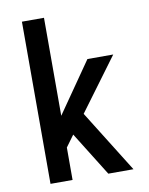

<svg xmlns="http://www.w3.org/2000/svg" viewBox="-83 -796 666 857"><g transform="rotate(-10 250.0 -367.5)"><path d="M76 0V-735H176V-291L335 -520H452L276 -282L452 0H338L214 -199L176 -147V0Z"/></g></svg>

Font: Iosevka SS04 Semibold
Style: Regular
Weight: 600
Monospace: yes
Designer: Belleve Invis
Foundry: Belleve Invis
Version: Version 19.0.0; ttfautohint (v1.8.4)